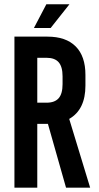

<svg xmlns="http://www.w3.org/2000/svg" viewBox="-20 -870 458 890"><path d="M214.8 -740.2H137.2L194.8 -850.1H301.8ZM286.1 0 202.1 -295.9H152.8V0H46.9V-700.2H200.2Q285.6 -700.2 330.8 -654.8Q376 -609.4 376 -522.9V-473.1Q376 -361.8 300.8 -318.8L397.9 0ZM152.8 -602.1V-394H195.8Q233.9 -394 252 -414.8Q270 -435.5 270 -480V-516.1Q270 -560.5 252 -581.3Q233.9 -602.1 195.8 -602.1Z"/></svg>

Font: BaseOne
Style: Regular
Weight: 400
Designer: Domenico Catapano
Foundry: Design by Basse
Version: Version 1.000;PS 001.001;hotconv 1.0.56